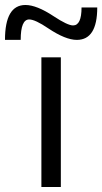

<svg xmlns="http://www.w3.org/2000/svg" viewBox="-51 -750 410 770"><path d="M164 -685Q220 -648 242 -648Q276 -648 276 -720H339Q339 -590 257 -590Q212 -590 143 -636Q90 -672 66 -672Q32 -672 32 -590H-31Q-31 -730 51 -730Q96 -730 164 -685ZM115 0V-520H193V0Z"/></svg>

Font: Mplus 1p
Style: Regular
Weight: 400
Version: Version 1.061